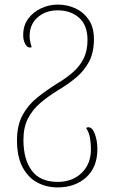

<svg xmlns="http://www.w3.org/2000/svg" viewBox="-20 -566 498 836"><path d="M231 250Q182 250 142 228.5Q102 207 78 161.5Q54 116 54 45Q54 -20 78 -64.5Q102 -109 142 -141Q182 -173 230 -203Q267 -225 296.5 -250.5Q326 -276 343.5 -310Q361 -344 361 -392Q361 -456 324.5 -488.5Q288 -521 231 -521Q179 -521 144 -490.5Q109 -460 109 -409Q109 -387 118 -361Q114 -359 110 -359Q98 -359 89.5 -375Q81 -391 81 -413Q81 -456 103.5 -485.5Q126 -515 160.5 -530.5Q195 -546 231 -546Q273 -546 308.5 -529.5Q344 -513 366.5 -480Q389 -447 389 -396Q389 -337 367.5 -297Q346 -257 310.5 -227.5Q275 -198 231 -172Q189 -146 155.5 -117.5Q122 -89 102 -50.5Q82 -12 82 43Q82 128 118.5 177Q155 226 231 226Q295 226 335.5 187Q376 148 376 83Q376 60 372 35.5Q368 11 355 -9Q360 -12 365 -12Q382 -12 393 17.5Q404 47 404 83Q404 162 355.5 206Q307 250 231 250Z"/></svg>

Font: Noto Serif Georgian SemiCondensed Thin
Style: Regular
Weight: 100
Width: 4
Designer: Monotype Design Team, Akaki Razmadze
Foundry: Google LLC
Version: Version 2.003; ttfautohint (v1.8.4.7-5d5b)